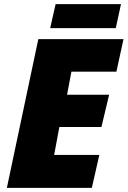

<svg xmlns="http://www.w3.org/2000/svg" viewBox="-20 -902 613 922"><path d="M164 -714H573L539 -558H323L302 -447H504L467 -292H265L240 -158H457L421 0H13ZM247 -882H561L536 -767H221Z"/></svg>

Font: Noto Sans Display Black
Style: Italic
Weight: 900
Italic angle: -12°
Designer: Monotype Design team
Foundry: Monotype Imaging Inc.
Version: Version 1.000